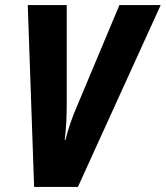

<svg xmlns="http://www.w3.org/2000/svg" viewBox="-20 -734 651 754"><path d="M114 0 89 -714H242V-324Q242 -292 240.5 -257Q239 -222 234 -185H237Q245 -217 256.5 -250.5Q268 -284 282 -316L449 -714H611L286 0Z"/></svg>

Font: Noto Sans Condensed ExtraBold
Style: Italic
Weight: 800
Width: 3
Italic angle: -12°
Designer: Monotype Design Team
Foundry: Monotype Imaging Inc.
Version: Version 2.013; ttfautohint (v1.8.4.7-5d5b)